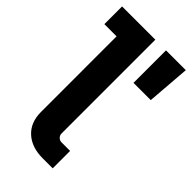

<svg xmlns="http://www.w3.org/2000/svg" viewBox="-243 -794 857 857"><g transform="rotate(45 186.0 -365.0)"><path d="M214.8 0Q144 0 103 -37.6Q62 -75.2 62 -141.1V-618.2H-15.1V-730H194.8V-138.2Q194.8 -126.5 203.1 -118.2Q211.4 -109.9 223.1 -109.9H276.9V0ZM262.2 -524.9V-730H387.2L371.1 -524.9Z"/></g></svg>

Font: SUSE
Style: Bold
Weight: 700
Designer: Rene Bieder
Foundry: SUSE
Version: Version 1.000